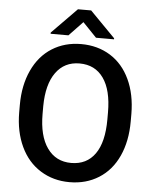

<svg xmlns="http://www.w3.org/2000/svg" viewBox="-60 -952 810 1012"><g transform="rotate(5 345.0 -446.0)"><path d="M514.2 -766.1V-760.7H418.9L345.7 -836.9L272.9 -760.7H178.7V-767.1L311 -901.9H380.9ZM639.6 -336.9Q639.6 -232.4 603.5 -153.6Q567.4 -74.7 500.2 -32.5Q433.1 9.8 345.7 9.8Q259.3 9.8 191.7 -32.5Q124 -74.7 87.2 -152.8Q50.3 -231 49.8 -333V-373Q49.8 -477.1 86.7 -556.6Q123.5 -636.2 190.7 -678.5Q257.8 -720.7 344.7 -720.7Q431.6 -720.7 498.8 -679Q565.9 -637.2 602.5 -558.8Q639.2 -480.5 639.6 -376.5ZM516.1 -374Q516.1 -492.2 471.4 -555.2Q426.8 -618.2 344.7 -618.2Q264.6 -618.2 219.5 -555.4Q174.3 -492.7 173.3 -377.9V-336.9Q173.3 -219.7 219 -155.8Q264.6 -91.8 345.7 -91.8Q427.7 -91.8 471.9 -154.3Q516.1 -216.8 516.1 -336.9Z"/></g></svg>

Font: TypoPRO Roboto
Style: Regular
Weight: 500
Designer: Google
Version: Version 2.136; 2016